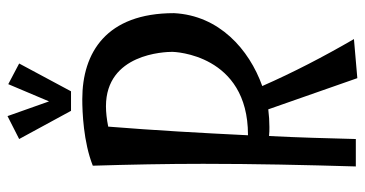

<svg xmlns="http://www.w3.org/2000/svg" viewBox="-250 -715 971 511"><g transform="rotate(-90 235.5 -459.5)"><path d="M387 -3C340 -84 298 -165 262 -247C360 -282 450 -362 456 -482C456 -662 351 -726 227 -726C193 -726 113 -723 50 -698C53 -600 55 -502 55 -404C55 -268 52 -133 48 2H121C123 -75 125 -152 129 -229C137 -228 145 -228 153 -228C168 -228 184 -229 200 -231L283 6ZM154 -657C174 -661 192 -663 208 -663C348 -663 353 -507 353 -486C353 -482 347 -285 132 -285H131C137 -408 144 -533 154 -657ZM267 -923 207 -781H233L182 -925L121 -894L196 -756H248L322 -894Z"/></g></svg>

Font: Englebert
Style: Regular
Weight: 400
Designer: Astigmatic (AOETI)
Foundry: Astigmatic (AOETI)
Version: Version 1.000